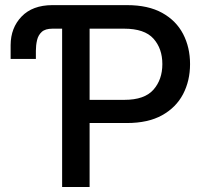

<svg xmlns="http://www.w3.org/2000/svg" viewBox="-20 -748 807 768"><path d="M228.5 0V-633.3H189.9Q161.1 -633.3 147 -620.4Q132.8 -607.4 128.2 -587.2Q123.5 -566.9 123.5 -544.9V-512.2H22.5V-567.9Q22.9 -636.7 66.4 -681.9Q109.9 -727.1 189 -727.5H488.3Q572.8 -727.5 628.7 -696.5Q684.6 -665.5 712.4 -612.1Q740.2 -558.6 740.2 -491.7Q740.2 -424.8 712.2 -371.3Q684.1 -317.9 628.2 -286.9Q572.3 -255.9 487.8 -255.9H338.4V0ZM476.6 -633.3H338.4V-348.6H477.5Q558.1 -348.6 593.8 -389.2Q629.4 -429.7 629.4 -491.7Q629.4 -553.7 593.8 -593.5Q558.1 -633.3 476.6 -633.3Z"/></svg>

Font: Inter Tight Medium
Style: Regular
Weight: 500
Designer: Rasmus Andersson
Foundry: rsms
Version: Version 3.004; ttfautohint (v1.8.4.7-5d5b)